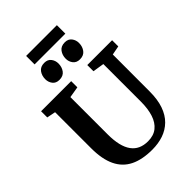

<svg xmlns="http://www.w3.org/2000/svg" viewBox="-310 -1225 1362 1362"><g transform="rotate(-45 371.0 -544.0)"><path d="M384.5 8Q284 8 217.5 -25Q151 -58 117.8 -127.5Q84.5 -197 84.5 -306V-668L19 -681V-743H321V-681L237 -667V-293Q237 -232 247.8 -187.2Q258.5 -142.5 279.8 -113.2Q301 -84 332.2 -69.8Q363.5 -55.5 405 -55.5Q462 -55.5 498 -84.5Q534 -113.5 551 -166Q568 -218.5 568 -290V-667.5L482.5 -681V-743H731.5V-681L663.5 -668L663 -298Q663 -216.5 642.5 -158.2Q622 -100 584.2 -63.2Q546.5 -26.5 495.8 -9.2Q445 8 384.5 8ZM268.5 -808Q235 -808 217.8 -830.5Q200.5 -853 200.5 -882.5Q200.5 -918 219.5 -944Q238.5 -970 277 -970H278Q312 -970 329 -947.2Q346 -924.5 346 -895.5Q346 -860 327 -834Q308 -808 269.5 -808ZM474.5 -808Q441 -808 423.5 -830.5Q406 -853 406 -882.5Q406 -918 425.2 -944Q444.5 -970 483 -970H484Q517.5 -970 534.8 -947.2Q552 -924.5 552 -895.5Q552 -860 532.8 -834Q513.5 -808 475.5 -808ZM530 -1095.5V-1010.5H221.5V-1095.5Z"/></g></svg>

Font: Merriweather 20pt
Style: Bold
Weight: 700
Version: Version 2.100